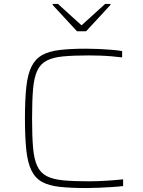

<svg xmlns="http://www.w3.org/2000/svg" viewBox="-20 -942 723 970"><path d="M416 8Q337 8 282 2Q227 -4 192.5 -23Q158 -42 139 -80.5Q120 -119 113 -183Q106 -247 106 -344Q106 -439 113 -503Q120 -567 139 -605.5Q158 -644 192.5 -663.5Q227 -683 282 -689.5Q337 -696 416 -696Q447 -696 480 -694.5Q513 -693 543.5 -690.5Q574 -688 597 -684V-652Q573 -655 544 -657.5Q515 -660 485 -661Q455 -662 428 -662Q350 -662 298.5 -657Q247 -652 215.5 -635.5Q184 -619 168 -584.5Q152 -550 147 -491.5Q142 -433 142 -344Q142 -255 147 -196.5Q152 -138 168 -103.5Q184 -69 215.5 -52.5Q247 -36 298.5 -31Q350 -26 428 -26Q469 -26 517 -29Q565 -32 602 -36V-2Q578 1 545.5 3Q513 5 479.5 6.5Q446 8 416 8ZM369 -784 246 -917V-922H273L392 -814L511 -922H538V-917L415 -784Z"/></svg>

Font: Saira Expanded Thin
Style: Regular
Weight: 250
Width: 7
Designer: Hector Gatti with collaboration of the Omnibus-Type team
Foundry: Omnibus-Type
Version: Version 1.101